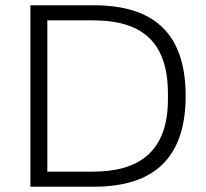

<svg xmlns="http://www.w3.org/2000/svg" viewBox="-20 -706 779 726"><path d="M95 0H335C556 0 682 -103 682 -343C682 -585 556 -686 335 -686H95ZM159 -57V-629H331C504 -629 615 -560 615 -351V-331C615 -129 502 -57 331 -57Z"/></svg>

Font: Archivo ExtraLight
Style: Regular
Weight: 200
Designer: Hector Gatti
Foundry: Omnibus-Type
Version: Version 2.001